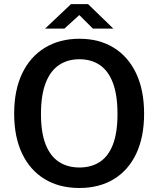

<svg xmlns="http://www.w3.org/2000/svg" viewBox="-20 -926 788 956"><path d="M375.5 10Q275.5 10 202.8 -34Q130 -78 90.2 -161Q50.5 -244 50.5 -360Q50.5 -477 90.5 -560.5Q130.5 -644 203.8 -688.5Q277 -733 375.5 -733Q474 -733 546.2 -688.5Q618.5 -644 658 -560.5Q697.5 -477 697.5 -360Q697.5 -244 658.5 -161.2Q619.5 -78.5 547 -34.2Q474.5 10 375.5 10ZM375.5 -92Q434.5 -92 477 -119.8Q519.5 -147.5 542.2 -206.2Q565 -265 565 -358.5Q565 -453.5 542 -513.8Q519 -574 476.5 -602.5Q434 -631 375.5 -631Q316.5 -631 273.8 -602.2Q231 -573.5 207.5 -513.2Q184 -453 184 -358.5Q184 -265 207.5 -206.2Q231 -147.5 273.8 -119.8Q316.5 -92 375.5 -92ZM442.5 -783.5 375 -851 300.5 -783.5H204.5L333.5 -905.5H418.5L544.5 -783.5Z"/></svg>

Font: Public Sans SemiBold
Style: Regular
Weight: 600
Designer: The Public Sans Project Authors: Dan O. Williams and USWDS (Libre Franklin designed by Pablo Impallari and Rodrigo Fuenz
Version: Version 1.007